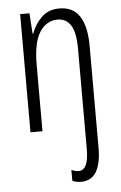

<svg xmlns="http://www.w3.org/2000/svg" viewBox="-55 -581 542 861"><g transform="rotate(-5 216.0 -150.5)"><path d="M275 241Q264 241 254.5 239Q245 237 236 233V184Q253 192 268 192Q313 192 313 97V-357Q313 -427 292.5 -460Q272 -493 233 -493Q183 -493 152.5 -446.5Q122 -400 122 -298V0H68V-532H110L116 -440H119Q133 -480 164 -511Q195 -542 245 -542Q307 -542 336.5 -496Q366 -450 366 -363V97Q366 167 343.5 204Q321 241 275 241Z"/></g></svg>

Font: Noto Sans Tamil ExtraCondensed Light
Style: Regular
Weight: 300
Width: 2
Designer: Jelle Bosma - Monotype Design Team
Foundry: Monotype Imaging Inc.
Version: Version 2.004; ttfautohint (v1.8.4.7-5d5b)